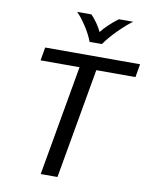

<svg xmlns="http://www.w3.org/2000/svg" viewBox="-99 -999 844 1072"><g transform="rotate(10 323.5 -463.5)"><path d="M317 -625H96L109 -700H647L634 -625H412L302 0H207ZM250 -927H331Q348 -910 365.5 -885Q383 -860 393 -838Q408 -858 435 -883.5Q462 -909 487 -927H568Q534 -903 490.5 -859.5Q447 -816 417 -774H348Q332 -816 303 -860Q274 -904 250 -927Z"/></g></svg>

Font: KoHo Medium
Style: Italic
Weight: 500
Italic angle: -10°
Designer: Cadson Demak & Katatrad Team
Foundry: Cadson Demak Co.,Ltd.
Version: Version 1.000